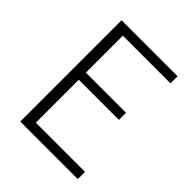

<svg xmlns="http://www.w3.org/2000/svg" viewBox="-202 -853 977 977"><g transform="rotate(45 286.5 -364.5)"><path d="M106 -729H509V-678H166V-412H455V-361H166V-52H520V0H106Z"/></g></svg>

Font: SpoqaHanSansJP-Light
Style: Regular
Weight: 300
Designer: [Source Han Sans]
Ryoko NISHIZUKA  (kana & ideographs); Paul D. Hunt (Latin, Greek & Cyrillic); Wenlong ZHANG  (bopomofo
Foundry: Spoqa (http://bi.spoqa.com)
Version: Version 1.002.20150607